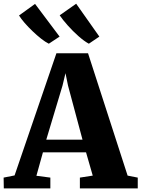

<svg xmlns="http://www.w3.org/2000/svg" viewBox="-45 -1040 780 1060"><path d="M35.5 -71.5 266.5 -746H441L659.5 -70.5L715.5 -59.5V0H396V-59.5L467 -70.5L430 -199H192L156 -69.5L233 -59.5V0H-24L-25 -59.5ZM410.5 -269 330.5 -567.5 316.5 -636 300 -567 210.5 -269ZM224 -799Q205.5 -808 182 -826.5Q158.5 -845 134.8 -867.8Q111 -890.5 91.2 -913.2Q71.5 -936 60 -954.5L148.5 -1018.5L284 -838L225 -799ZM445 -799Q420 -812.5 388.5 -840.2Q357 -868 328.8 -899.8Q300.5 -931.5 284.5 -955.5L375.5 -1019.5L503.5 -838L446 -799Z"/></svg>

Font: Merriweather 36pt Black
Style: Regular
Weight: 900
Version: Version 2.100